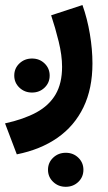

<svg xmlns="http://www.w3.org/2000/svg" viewBox="-42 -334 420 746"><path d="M144.5 325.6Q144.5 353.6 164.6 372.7Q184.6 391.8 213.5 391.8Q242.4 391.8 262.3 372.8Q282.1 353.7 282.1 325.7Q282.1 297.8 262.3 278.7Q242.5 259.6 213.6 259.6Q184.7 259.6 164.6 278.6Q144.5 297.7 144.5 325.6ZM13.4 -40.5Q13.4 -12.6 33.4 6.5Q53.5 25.6 82.4 25.6Q111.3 25.6 131.1 6.6Q151 -12.4 151 -40.4Q151 -68.4 131.2 -87.5Q111.4 -106.6 82.5 -106.6Q53.5 -106.6 33.4 -87.5Q13.4 -68.5 13.4 -40.5ZM23.3 265.7Q115.6 247.3 181.4 201.3Q247.1 155.4 282.2 82.9Q317.2 10.4 317.2 -87.2Q317.2 -142.5 307.2 -201.9Q297.3 -261.3 278.4 -314.4L156.7 -274.5Q172.8 -226.5 186 -172.7Q199.2 -118.8 199.2 -74.5Q199.2 -10.1 173.9 33Q148.6 76.1 99.2 102.9Q49.8 129.6 -22.4 145.4Z"/></svg>

Font: Vazirmatn RD NL
Style: Regular
Weight: 400
Designer: Saber Rastikerdar
Foundry: Saber Rastikerdar
Version: Version 32.101